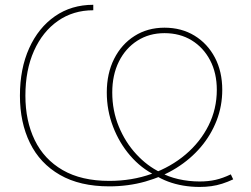

<svg xmlns="http://www.w3.org/2000/svg" viewBox="-20 -757 1031 790"><path d="M801.3 12.2Q766.6 12.2 733.6 6.6Q700.7 1 671.4 -10Q642.1 -21 617.7 -36.6Q561 -64.5 516.1 -116.2Q471.2 -168 445.3 -235.4Q419.4 -302.7 419.4 -376.5Q419.4 -455.1 449.7 -515.1Q480 -575.2 533.7 -609.1Q587.4 -643.1 656.7 -643.1Q726.6 -643.1 780.3 -610.4Q834 -577.6 864.3 -520Q894.5 -462.4 894.5 -387.2Q894.5 -320.8 871.3 -261Q848.1 -201.2 805.9 -151.6Q763.7 -102.1 705.8 -65.9Q647.9 -29.8 577.9 -10Q507.8 9.8 429.7 9.8Q308.6 9.8 226.6 -37.4Q144.5 -84.5 103.3 -168.7Q62 -252.9 62 -363.3Q62 -474.6 100.1 -558.8Q138.2 -643.1 206.1 -690.2Q273.9 -737.3 363.8 -737.3V-714.8Q281.2 -714.8 218.3 -670.9Q155.3 -627 119.9 -547.9Q84.5 -468.8 84.5 -363.3Q84.5 -259.8 122.8 -180.7Q161.1 -101.6 238 -57.1Q314.9 -12.7 429.7 -12.7Q522.9 -12.7 603.3 -41.5Q683.6 -70.3 743.9 -121.6Q804.2 -172.9 838.1 -240.7Q872.1 -308.6 872.1 -387.2Q872.1 -456.5 844.5 -509Q816.9 -561.5 768.6 -591.1Q720.2 -620.6 656.7 -620.6Q593.8 -620.6 545.2 -589.6Q496.6 -558.6 469.2 -503.7Q441.9 -448.7 441.9 -376.5Q441.9 -301.8 468.8 -236.6Q495.6 -171.4 540.8 -122.6Q585.9 -73.7 640.1 -47.9Q671.4 -29.8 714.1 -20Q756.8 -10.3 801.3 -10.3Q837.4 -10.3 867.2 -17.1Q897 -23.9 929.7 -39.6L939.5 -19Q916.5 -8.3 894.3 -1.2Q872.1 5.9 849.4 9Q826.7 12.2 801.3 12.2Z"/></svg>

Font: Inter 20pt Thin
Style: Regular
Weight: 250
Version: Version 4.001;git-66647c0bb